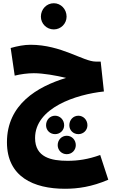

<svg xmlns="http://www.w3.org/2000/svg" viewBox="-20 -897 718 1188"><path d="M313 -715C357 -715 392 -751 392 -794C392 -840 357 -877 313 -877C268 -877 233 -840 233 -794C233 -751 268 -715 313 -715ZM382 271C461 271 548 259 650 215L600 62C525 89 462 98 398 98C298 98 197 77 197 -43C197 -230 451 -313 623 -331L603 -516H572C496 -516 359 -620 169 -620C130 -620 88 -612 46 -600L71 -429C107 -438 151 -444 189 -444C248 -444 326 -430 389 -415C211 -361 23 -251 23 -17C23 197 188 271 382 271ZM321 -67C352 -67 377 -91 377 -122C377 -155 352 -181 321 -181C289 -181 265 -155 265 -122C265 -91 289 -67 321 -67ZM465 -67C496 -67 521 -91 521 -122C521 -155 496 -181 465 -181C433 -181 409 -155 409 -122C409 -91 433 -67 465 -67ZM393 57C425 57 449 32 449 1C449 -31 425 -57 393 -57C361 -57 337 -31 337 1C337 32 361 57 393 57Z"/></svg>

Font: Noto Sans Arabic UI Cn Bk
Style: Regular
Weight: 900
Width: 3
Designer: Monotype Design Team, Nadine Chahine and Nizar Qandah
Foundry: Monotype Imaging Inc.
Version: Version 2.010